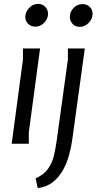

<svg xmlns="http://www.w3.org/2000/svg" viewBox="-20 -739 496 987"><path d="M227 -668Q227 -643 207.5 -622.5Q188 -602 161 -602Q139 -602 124.5 -616.5Q110 -631 110 -652Q110 -677 129.5 -698Q149 -719 176 -719Q199 -719 213 -703.5Q227 -688 227 -668ZM186 -490 128 -58V0H40L98 -433V-490ZM456 -668Q456 -643 436.5 -622Q417 -601 390 -601Q367 -601 353 -616.5Q339 -632 339 -652Q339 -678 358 -698Q377 -718 404 -718Q427 -718 441.5 -703.5Q456 -689 456 -668ZM416 -490 352 -25Q347 13 336 54.5Q325 96 305 133Q285 170 253 196Q221 222 174 228L163 178Q206 159 227.5 128Q249 97 257.5 60Q266 23 271 -13L329 -433V-490Z"/></svg>

Font: Rosario Light
Style: Italic
Weight: 300
Italic angle: -8.05°
Designer: Hector Gatti
Foundry: Omnibus Type
Version: Version 1.101; ttfautohint (v1.8.1.43-b0c9)